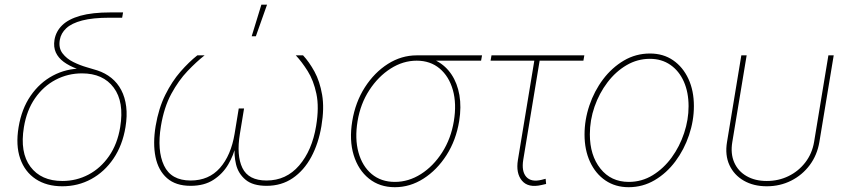

<svg xmlns="http://www.w3.org/2000/svg" viewBox="-20 -780 3598 812"><path d="M243.7 7.8Q177.2 7.8 131.1 -22.7Q85 -53.2 65.4 -109.4Q45.9 -165.5 58.6 -242.2Q71.3 -319.3 109.4 -374.8Q147.5 -430.2 203.6 -460.2Q259.8 -490.2 326.2 -490.2L376 -467.3Q337.4 -477.1 304.9 -489.3Q272.5 -501.5 249.5 -518.3Q226.6 -535.2 216.1 -558.1Q205.6 -581.1 210.4 -611.3Q216.3 -647 242.9 -673.1Q269.5 -699.2 319.8 -713.4Q370.1 -727.5 447.3 -727.5H500.5L496.6 -705.1H443.4Q372.6 -705.1 327.6 -693.4Q282.7 -681.6 260.3 -660.6Q237.8 -639.6 232.9 -611.3Q227.1 -577.1 244.4 -554.4Q261.7 -531.7 289.8 -517.8Q317.9 -503.9 346.2 -495.8Q374.5 -487.8 391.1 -482.4Q425.3 -471.2 451.2 -450.2Q477.1 -429.2 492.9 -398.9Q508.8 -368.7 513.7 -329.3Q518.6 -290 510.7 -242.2Q498 -165.5 460 -109.4Q421.9 -53.2 366 -22.7Q310.1 7.8 243.7 7.8ZM243.7 -14.6Q303.2 -14.6 354.5 -41.7Q405.8 -68.8 441.2 -119.9Q476.6 -170.9 488.3 -242.2Q505.9 -349.1 460.9 -409.4Q416 -469.7 326.7 -469.7Q267.1 -469.7 215.3 -442.6Q163.6 -415.5 128.2 -364.5Q92.8 -313.5 81.1 -242.2Q63.5 -135.3 108.6 -75Q153.8 -14.6 243.7 -14.6Z M786.1 5.9Q723.1 5.9 686.3 -26.6Q649.4 -59.1 637.7 -116.2Q626 -173.3 638.2 -247.1Q650.9 -322.3 679.2 -379.2Q707.5 -436 743.4 -477.1Q779.3 -518.1 814.5 -545.9H845.2Q811 -519 773.2 -479.5Q735.4 -439.9 704.6 -383.3Q673.8 -326.7 660.6 -247.1Q643.6 -143.6 673.6 -80.1Q703.6 -16.6 786.1 -16.6Q863.3 -16.6 910.2 -69.8Q957 -123 972.2 -214.4L989.7 -321.3H1012.2L994.6 -214.4Q979.5 -123 1005.1 -69.8Q1030.8 -16.6 1107.4 -16.6Q1190.4 -16.6 1245.1 -80.1Q1299.8 -143.6 1316.9 -247.1Q1330.1 -326.7 1318.1 -383.3Q1306.2 -439.9 1281.2 -479.5Q1256.3 -519 1231 -545.9H1261.7Q1287.6 -518.1 1310.1 -477.1Q1332.5 -436 1342.3 -379.2Q1352.1 -322.3 1339.4 -247.1Q1327.1 -173.3 1296.4 -116.2Q1265.6 -59.1 1218 -26.6Q1170.4 5.9 1107.4 5.9Q1049.3 5.9 1018.6 -19.8Q987.8 -45.4 978.3 -84.7Q968.8 -124 973.1 -165H977.1Q968.3 -124 945.3 -84.7Q922.4 -45.4 883.3 -19.8Q844.2 5.9 786.1 5.9ZM1044.4 -626.5 1085.4 -760.3H1109.4L1062 -626.5Z M1649.9 11.7Q1585.4 11.7 1540.3 -24.7Q1495.1 -61 1475.8 -124Q1456.5 -187 1469.7 -267.6Q1482.9 -348.1 1523.2 -410.9Q1563.5 -473.6 1620.6 -509.8Q1677.7 -545.9 1742.2 -545.9H2018.6L2014.6 -523.4H1793H1742.2Q1684.6 -523.4 1632.1 -490Q1579.6 -456.5 1542 -398.9Q1504.4 -341.3 1492.2 -267.6Q1480 -193.4 1496.1 -135.3Q1512.2 -77.1 1552 -43.9Q1591.8 -10.7 1649.9 -10.7Q1708 -10.7 1760.3 -43.9Q1812.5 -77.1 1849.9 -135.3Q1887.2 -193.4 1899.4 -267.6Q1911.6 -341.3 1895.3 -399.2Q1878.9 -457 1839.4 -490.2Q1799.8 -523.4 1742.2 -523.4L1741.7 -542Q1789.6 -542 1827.4 -521.7Q1865.2 -501.5 1889.6 -464.8Q1914.1 -428.2 1922.9 -377.9Q1931.6 -327.6 1921.9 -267.6Q1908.7 -187 1868.4 -124Q1828.1 -61 1771.2 -24.7Q1714.4 11.7 1649.9 11.7Z M2270.5 2.4Q2213.9 15.6 2187.5 -15.9Q2161.1 -47.4 2170.4 -104L2239.7 -523.4H2054.7L2058.6 -545.9H2451.2L2447.3 -523.4H2262.2L2192.9 -104Q2185.1 -55.2 2205.8 -32Q2226.6 -8.8 2270.5 -19.5Q2274.4 -20.5 2278.8 -21.7Q2283.2 -22.9 2287.6 -23.9L2289.6 -2Q2284.7 -1 2280 0.2Q2275.4 1.5 2270.5 2.4Z M2638.7 11.7Q2582.5 11.7 2540.5 -16.8Q2498.5 -45.4 2475.3 -95.7Q2452.1 -146 2452.1 -210.9Q2452.1 -273.4 2472.7 -334.2Q2493.2 -395 2530.5 -444.6Q2567.9 -494.1 2618.4 -523.9Q2668.9 -553.7 2729 -553.7Q2785.2 -553.7 2826.7 -525.1Q2868.2 -496.6 2891.4 -446.5Q2914.6 -396.5 2914.6 -331.5Q2914.6 -269.5 2894 -208.5Q2873.5 -147.5 2836.4 -97.7Q2799.3 -47.9 2748.8 -18.1Q2698.2 11.7 2638.7 11.7ZM2639.2 -10.7Q2694.3 -10.7 2740.5 -39.1Q2786.6 -67.4 2820.6 -114Q2854.5 -160.6 2873.3 -217.3Q2892.1 -273.9 2892.1 -330.6Q2892.1 -389.6 2872.1 -434.8Q2852.1 -480 2815.2 -505.6Q2778.3 -531.2 2728.5 -531.2Q2675.8 -531.2 2629.9 -504.4Q2584 -477.5 2549.1 -431.6Q2514.2 -385.7 2494.4 -328.9Q2474.6 -272 2474.6 -211.9Q2474.6 -123 2519.3 -66.9Q2564 -10.7 2639.2 -10.7Z M3222.7 7.8Q3167 7.8 3125.7 -15.9Q3084.5 -39.6 3064.9 -81.8Q3045.4 -124 3054.7 -179.7L3115.2 -545.9H3137.7L3077.1 -179.7Q3068.8 -130.4 3085.2 -93Q3101.6 -55.7 3137.5 -35.2Q3173.3 -14.6 3222.7 -14.6Q3272.5 -14.6 3314.7 -35.2Q3356.9 -55.7 3385.7 -93Q3414.6 -130.4 3422.9 -179.7L3483.4 -545.9H3505.9L3445.3 -179.7Q3436 -124 3404.5 -81.8Q3373 -39.6 3325.9 -15.9Q3278.8 7.8 3222.7 7.8Z"/></svg>

Font: Inter Thin
Style: Italic
Weight: 250
Italic angle: -9.3988°
Designer: Rasmus Andersson
Foundry: rsms
Version: Version 4.001;git-66647c0bb